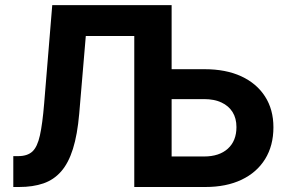

<svg xmlns="http://www.w3.org/2000/svg" viewBox="-20 -748 1151 768"><path d="M33.2 0V-123.5H52.7Q89.4 -123.5 109.4 -141.8Q129.4 -160.2 139.6 -206.1Q149.9 -252 156.7 -335L189 -727.5H531.7V-604H323.2L296.9 -293.5Q289.6 -209 271.7 -152.3Q253.9 -95.7 224.6 -62.3Q195.3 -28.8 153.6 -14.4Q111.8 0 56.6 0ZM613.8 -471.2H798.3Q883.3 -471.2 944.8 -442.9Q1006.3 -414.6 1040 -362.3Q1073.7 -310.1 1073.7 -238.8Q1073.7 -165.5 1040.5 -111.8Q1007.3 -58.1 946.3 -29.1Q885.3 0 801.3 0H517.1V-727.5H666.5V-122.1H796.4Q856.9 -122.1 891.4 -153.3Q925.8 -184.6 925.8 -239.7Q925.8 -274.9 910.2 -299.8Q894.5 -324.7 865.7 -338.1Q836.9 -351.6 796.4 -351.6H613.8Z"/></svg>

Font: Inter 18pt
Style: Bold
Weight: 700
Designer: Rasmus Andersson
Foundry: rsms
Version: Version 4.001;git-66647c0bb